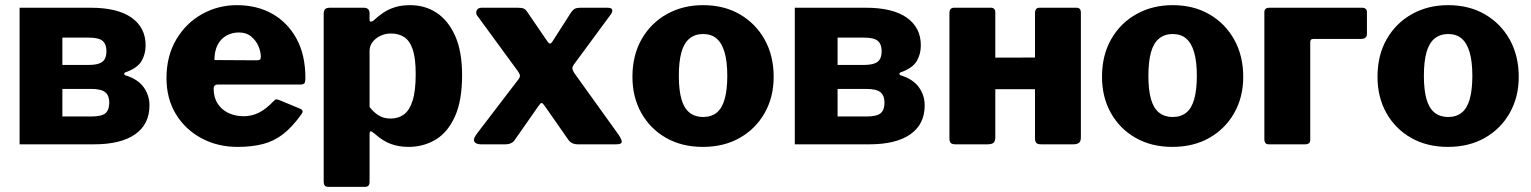

<svg xmlns="http://www.w3.org/2000/svg" viewBox="-20 -560 5939 745"><path d="M56 0V-530H331Q436 -530 490.5 -491.5Q545 -453 545 -384Q545 -349 528.5 -322Q512 -295 466 -279Q462 -278 462 -274Q462 -270 466 -268Q515 -253 537.5 -221.5Q560 -190 560 -151Q560 -78 504.5 -39Q449 0 345 0ZM333 -108Q375 -108 389.5 -121Q404 -134 404 -162Q404 -189 388.5 -202Q373 -215 333 -215H222V-108ZM322 -308Q349 -308 364.5 -313.5Q380 -319 386.5 -331Q393 -343 393 -362Q393 -388 378.5 -401Q364 -414 325 -414H222V-308Z M809 -216Q809 -182 824.5 -158Q840 -134 866.5 -121.5Q893 -109 926 -109Q956 -109 984 -122.5Q1012 -136 1044 -170Q1048 -174 1051 -174.5Q1054 -175 1063 -172L1145 -138Q1161 -131 1149 -116Q1114 -67 1078.5 -39.5Q1043 -12 1000 -1Q957 10 902 10Q824 10 761 -24Q698 -58 662 -118Q626 -178 626 -257Q626 -342 663.5 -406Q701 -470 763.5 -505Q826 -540 899 -540Q977 -540 1036.5 -506.5Q1096 -473 1130.5 -410Q1165 -347 1165 -257Q1165 -245 1162.5 -239Q1160 -233 1148 -232H823Q817 -232 813 -228Q809 -224 809 -216ZM975 -326Q985 -326 988.5 -328.5Q992 -331 992 -340Q992 -359 983 -380.5Q974 -402 955 -418Q936 -434 907 -434Q880 -434 858 -421.5Q836 -409 824 -385Q812 -361 812 -327Z M1391 -530Q1414 -530 1414 -508V-483Q1414 -476 1419 -476Q1424 -476 1429 -480Q1447 -497 1467 -510.5Q1487 -524 1512.5 -532Q1538 -540 1572 -540Q1629 -540 1674 -510.5Q1719 -481 1746 -421Q1773 -361 1773 -268Q1773 -169 1745 -107.5Q1717 -46 1670 -18Q1623 10 1565 10Q1528 10 1496.5 -1.5Q1465 -13 1434 -41Q1422 -51 1418 -50.5Q1414 -50 1414 -36V146Q1414 165 1397 165H1253Q1236 165 1236 145V-506Q1236 -518 1241 -524Q1246 -530 1261 -530H1391ZM1414 -145Q1430 -124 1449.5 -112Q1469 -100 1496 -100Q1526 -100 1547.5 -116Q1569 -132 1581 -169.5Q1593 -207 1593 -273Q1593 -334 1581.5 -368Q1570 -402 1548.5 -416Q1527 -430 1497 -430Q1474 -430 1455 -420.5Q1436 -411 1425 -396Q1414 -381 1414 -363V-145Z M2379 -39Q2394 -17 2392.5 -8.5Q2391 0 2371 0H2223Q2197 0 2185 -18L2095 -147Q2086 -160 2082 -160.5Q2078 -161 2069 -148L1978 -18Q1967 0 1940 0H1846Q1827 0 1820.5 -10.5Q1814 -21 1834 -46L1990 -250Q1998 -260 1997.5 -266.5Q1997 -273 1990 -283L1832 -499Q1825 -508 1829.5 -519Q1834 -530 1849 -530H1990Q2006 -530 2013.5 -526Q2021 -522 2027 -512L2105 -398Q2114 -384 2123 -398L2196 -512Q2203 -522 2210.5 -526Q2218 -530 2233 -530H2337Q2354 -530 2355.5 -522Q2357 -514 2350 -504L2207 -310Q2200 -300 2201 -293.5Q2202 -287 2208 -277L2379 -39Z M2707 10Q2626 10 2564.5 -25Q2503 -60 2468.5 -121.5Q2434 -183 2434 -262Q2434 -346 2470 -408.5Q2506 -471 2568 -505.5Q2630 -540 2708 -540Q2790 -540 2851.5 -504Q2913 -468 2947.5 -405.5Q2982 -343 2982 -262Q2982 -183 2947 -121.5Q2912 -60 2850.5 -25Q2789 10 2707 10ZM2708 -106Q2740 -106 2761 -123Q2782 -140 2792 -176Q2802 -212 2802 -266Q2802 -321 2791.5 -357Q2781 -393 2760.5 -410.5Q2740 -428 2708 -428Q2677 -428 2655.5 -410.5Q2634 -393 2624 -357Q2614 -321 2614 -266Q2614 -211 2624 -175.5Q2634 -140 2655.5 -123Q2677 -106 2708 -106Z M3064 0V-530H3339Q3444 -530 3498.5 -491.5Q3553 -453 3553 -384Q3553 -349 3536.5 -322Q3520 -295 3474 -279Q3470 -278 3470 -274Q3470 -270 3474 -268Q3523 -253 3545.5 -221.5Q3568 -190 3568 -151Q3568 -78 3512.5 -39Q3457 0 3353 0ZM3341 -108Q3383 -108 3397.5 -121Q3412 -134 3412 -162Q3412 -189 3396.5 -202Q3381 -215 3341 -215H3230V-108ZM3330 -308Q3357 -308 3372.5 -313.5Q3388 -319 3394.5 -331Q3401 -343 3401 -362Q3401 -388 3386.5 -401Q3372 -414 3333 -414H3230V-308Z M3842 -511V-27Q3842 -12 3835 -6Q3828 0 3812 0H3688Q3674 0 3669 -5.5Q3664 -11 3664 -23V-509Q3664 -530 3682 -530H3825Q3842 -530 3842 -511ZM4174 -511V-27Q4174 -12 4167 -6Q4160 0 4144 0H4020Q4006 0 4001 -5.5Q3996 -11 3996 -23V-509Q3996 -530 4013 -530H4157Q4174 -530 4174 -511ZM3710 -214Q3688 -214 3688 -234V-318Q3688 -336 3708 -336L4083 -337Q4103 -337 4103 -319V-234Q4103 -214 4081 -214Z M4529 10Q4448 10 4386.5 -25Q4325 -60 4290.5 -121.5Q4256 -183 4256 -262Q4256 -346 4292 -408.5Q4328 -471 4390 -505.5Q4452 -540 4530 -540Q4612 -540 4673.5 -504Q4735 -468 4769.5 -405.5Q4804 -343 4804 -262Q4804 -183 4769 -121.5Q4734 -60 4672.5 -25Q4611 10 4529 10ZM4530 -106Q4562 -106 4583 -123Q4604 -140 4614 -176Q4624 -212 4624 -266Q4624 -321 4613.5 -357Q4603 -393 4582.5 -410.5Q4562 -428 4530 -428Q4499 -428 4477.5 -410.5Q4456 -393 4446 -357Q4436 -321 4436 -266Q4436 -211 4446 -175.5Q4456 -140 4477.5 -123Q4499 -106 4530 -106Z M4903 0Q4886 0 4886 -20V-513Q4886 -530 4906 -530H5264Q5284 -530 5284 -513V-429Q5284 -409 5261 -409H5076Q5064 -409 5064 -397V-17Q5064 0 5044 0Z M5598 10Q5517 10 5455.5 -25Q5394 -60 5359.5 -121.5Q5325 -183 5325 -262Q5325 -346 5361 -408.5Q5397 -471 5459 -505.5Q5521 -540 5599 -540Q5681 -540 5742.5 -504Q5804 -468 5838.5 -405.5Q5873 -343 5873 -262Q5873 -183 5838 -121.5Q5803 -60 5741.5 -25Q5680 10 5598 10ZM5599 -106Q5631 -106 5652 -123Q5673 -140 5683 -176Q5693 -212 5693 -266Q5693 -321 5682.5 -357Q5672 -393 5651.5 -410.5Q5631 -428 5599 -428Q5568 -428 5546.5 -410.5Q5525 -393 5515 -357Q5505 -321 5505 -266Q5505 -211 5515 -175.5Q5525 -140 5546.5 -123Q5568 -106 5599 -106Z"/></svg>

Font: Libre Franklin ExtraBold
Style: Regular
Weight: 800
Designer: Pablo Impallari, Rodrigo Fuenzalida, Nhung Nguyen
Foundry: Impallari Type
Version: Version 3.000